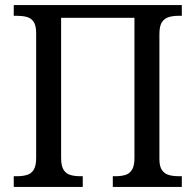

<svg xmlns="http://www.w3.org/2000/svg" viewBox="-20 -734 768 754"><path d="M34 0V-42H47Q69 -42 86 -47Q103 -52 112.5 -67.5Q122 -83 122 -114V-604Q122 -634 112 -648.5Q102 -663 85 -667.5Q68 -672 47 -672H34V-714H694V-672H681Q660 -672 643 -667Q626 -662 616 -647Q606 -632 606 -600V-109Q606 -80 616.5 -65.5Q627 -51 644 -46.5Q661 -42 681 -42H694V0H423V-42H434Q456 -42 472.5 -47Q489 -52 498.5 -67.5Q508 -83 508 -114V-664H220V-114Q220 -83 229.5 -67.5Q239 -52 256 -47Q273 -42 294 -42H305V0Z"/></svg>

Font: Noto Serif SemiCondensed
Style: Regular
Weight: 400
Width: 4
Designer: Monotype Design Team
Foundry: Monotype Imaging Inc.
Version: Version 2.013